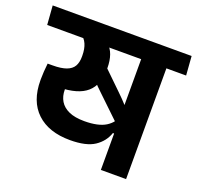

<svg xmlns="http://www.w3.org/2000/svg" viewBox="-136 -762 918 887"><g transform="rotate(20 323.0 -319.0)"><path d="M247 -424.5Q263 -400 281 -379.2Q299 -358.5 326 -333.5L452 -213L484.5 -272Q463.5 -300 445.5 -320.2Q427.5 -340.5 401.5 -365.5L280.5 -483ZM570.5 -577H446.5V0H570.5ZM408 -544.5H667.5L660.5 -638H401ZM-22.5 -638 -15.5 -544.5H620.5L613 -638ZM272.5 -563H141Q165 -547 175.2 -523.5Q185.5 -500 185.5 -466.5V-461.5Q185.5 -433 174.8 -414.5Q164 -396 139 -386.8Q114 -377.5 71.5 -377.5H47.5L86.5 -290.5L132.5 -292Q227.5 -293.5 270.8 -331.8Q314 -370 314 -445V-452Q314 -489 304.2 -516.5Q294.5 -544 272.5 -563ZM42.5 -299.5V-294Q42.5 -191 101.2 -135.8Q160 -80.5 265 -80.5Q344 -80.5 384.8 -107.5Q425.5 -134.5 440.5 -179H453L449.5 -272Q439 -231.5 402.5 -208.5Q366 -185.5 297 -185.5Q250.5 -185.5 221 -198.8Q191.5 -212 177.2 -235.8Q163 -259.5 163 -291V-349L47.5 -377.5Q45 -354.5 43.8 -336Q42.5 -317.5 42.5 -299.5Z"/></g></svg>

Font: Anek Devanagari SemiBold
Style: Regular
Weight: 600
Designer: Kailash Malviya (Devanagari) & Yesha Goshar (Latin)
Foundry: Ek Type
Version: Version 1.003